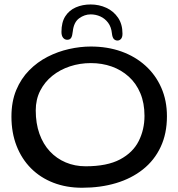

<svg xmlns="http://www.w3.org/2000/svg" viewBox="-20 -810 818 881"><path d="M356.5 51.5Q284.5 51.5 225 28.5Q165.5 5.5 122.5 -37.5Q79.5 -80.5 56 -140.8Q32.5 -201 32.5 -275Q32.5 -344 54.5 -396.8Q76.5 -449.5 114 -487.5Q151.5 -525.5 198.5 -549.5Q245.5 -573.5 296.8 -585Q348 -596.5 396.5 -596.5Q473 -596.5 536.8 -573.8Q600.5 -551 647.5 -508.5Q694.5 -466 720.2 -407.2Q746 -348.5 746 -276.5Q746 -197 717.2 -135.8Q688.5 -74.5 636 -32.8Q583.5 9 512.5 30.2Q441.5 51.5 356.5 51.5ZM373 -47Q471.5 -47 530.8 -78.5Q590 -110 616.5 -162.8Q643 -215.5 643 -278.5Q643 -337 624 -382.2Q605 -427.5 571 -458.2Q537 -489 492.5 -504.8Q448 -520.5 397 -520.5Q346.5 -520.5 301 -505.5Q255.5 -490.5 220.2 -462.2Q185 -434 164.5 -393.8Q144 -353.5 144 -303.5Q144 -243.5 161 -196Q178 -148.5 208.8 -115.5Q239.5 -82.5 281.5 -64.8Q323.5 -47 373 -47ZM288.5 -627.5Q277 -627.5 269.5 -636.8Q262 -646 262 -663.5Q262 -708 279.8 -735.5Q297.5 -763 328 -776.2Q358.5 -789.5 396 -789.5Q434.5 -789.5 467.8 -774.2Q501 -759 521.5 -729Q542 -699 542 -655.5Q542 -639 535.2 -631.5Q528.5 -624 519 -624Q509 -624 502.2 -631.2Q495.5 -638.5 493.5 -657Q490.5 -686.5 476 -705.8Q461.5 -725 440.5 -734.5Q419.5 -744 396 -744Q368 -744 343.2 -726Q318.5 -708 314 -666Q312 -645.5 306.5 -636.5Q301 -627.5 288.5 -627.5Z"/></svg>

Font: Gluten Light
Style: Regular
Weight: 300
Designer: Tyler Finck
Foundry: Etcetera Type Company
Version: Version 1.300